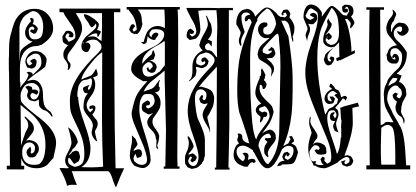

<svg xmlns="http://www.w3.org/2000/svg" viewBox="-20 -746 1841 849"><path d="M78 -73Q78 -17 131 -17Q142 -17 153 -20Q181 -39 181 -106Q181 -192 115 -246L71 -282Q71 -225 73 -103Q76 -111 84.5 -137.5Q93 -164 100 -174Q105 -184 105 -190Q105 -209 94 -220Q89 -222 89 -231H90L97 -227L98 -225L120 -204Q130 -192 130 -178Q130 -169 123.5 -159Q117 -149 107 -138Q97 -127 95 -124L109 -127Q152 -121 152 -86Q152 -82 149 -73Q145 -69 143 -65.5Q141 -62 140 -59.5Q139 -57 136 -54.5Q133 -52 126 -50H115Q102 -50 97 -71L99 -82L113 -97L115 -96L118 -81L115 -73L120 -66L131 -74Q135 -85 135 -92Q135 -102 127.5 -109Q120 -116 110 -116Q95 -116 86.5 -104Q78 -92 78 -73ZM133 -572Q156 -572 163.5 -586Q171 -600 171 -630Q171 -656 158 -676.5Q145 -697 125 -697Q118 -697 89 -676L88 -673Q82 -670 74 -653.5Q66 -637 66 -621V-475Q68 -483 68 -497Q68 -511 71 -519Q77 -536 124 -562Q91 -571 91 -602Q91 -626 118 -653Q118 -654 116 -656.5Q114 -659 113.5 -660.5Q113 -662 114 -665Q120 -670 128 -662L129 -655L127 -645L124 -640Q139 -636 147 -621V-618Q147 -612 144 -611Q142 -597 128 -597L114 -606Q113 -616 122 -616L128 -613L132 -619Q131 -626 123 -629Q107 -626 107 -610Q107 -572 133 -572ZM99 -326H100Q100 -334 104 -337V-341Q105 -348 93 -359V-363L106 -367L121 -361L123 -349L131 -350Q149 -350 149 -336L142 -327L125 -335L117 -332L114 -323Q116 -309 129 -306Q141 -306 148 -319Q155 -332 155 -347Q155 -359 144.5 -369Q134 -379 121 -379Q95 -379 83 -359Q71 -340 71 -323Q71 -306 74 -296Q85 -282 101 -268Q117 -254 138 -238Q159 -222 169 -213Q228 -163 228 -115Q228 -97 216 -47Q210 -42 201.5 -31.5Q193 -21 187.5 -16Q182 -11 170 -6.5Q158 -2 143 -2Q89 -2 75 -44L74 -45V-13H87V3H73V4Q72 3 64 3H10V-13H24L20 -421Q19 -432 19 -465V-488Q20 -489 20 -525Q20 -566 26 -588Q38 -634 44 -648Q71 -707 133 -707Q169 -707 192 -681.5Q215 -656 215 -619Q215 -580 162 -547H158Q150 -542 136 -542Q121 -542 105 -532Q68 -510 68 -443V-385L70 -383V-371Q72 -369 70 -365Q68 -361 70 -359Q74 -366 82.5 -375.5Q91 -385 97 -394Q103 -403 106 -415Q106 -419 98 -424V-425L107 -429L122 -424L125 -415L151 -441Q163 -453 163 -470Q163 -509 137 -509Q127 -509 112.5 -498.5Q98 -488 98 -479Q98 -472 102 -464.5Q106 -457 112 -457L123 -465L113 -476Q123 -486 134 -486L142 -477Q142 -443 118 -443Q117 -443 100 -448Q92 -466 92 -472Q92 -489 105 -504.5Q118 -520 133 -520Q143 -520 153 -518Q156 -515 161 -515Q163 -513 169 -508.5Q175 -504 177.5 -501Q180 -498 183 -493Q186 -488 186 -482Q186 -474 183.5 -464Q181 -454 180 -451Q169 -441 141 -422Q113 -403 101 -389L102 -388L123 -393H125Q146 -393 158 -374.5Q170 -356 170 -330Q170 -299 175.5 -282.5Q181 -266 198 -256Q206 -251 212 -235V-231H208Q193 -256 171 -260Q158 -269 155 -274.5Q152 -280 152 -293V-306Q151 -305 146.5 -303Q142 -301 138.5 -299.5Q135 -298 132 -298Q129 -298 112 -303Q100 -312 99 -326Z M348 -560 347 -559Q345 -556 345.5 -554.5Q346 -553 350 -554Q348 -556 348 -560ZM323 -318 326 -315Q326 -276 353 -201Q380 -126 380 -91Q380 -32 340 -7Q357 -6 385 -6Q410 -6 436 -9Q431 -114 431 -222Q431 -289 431.5 -378Q432 -467 432 -515Q412 -503 387 -472Q341 -417 340 -394Q349 -399 360.5 -403Q372 -407 378 -410Q390 -414 405 -443L409 -431Q412 -422 412 -416Q412 -413 408 -410.5Q404 -408 398.5 -406Q393 -404 391 -403Q401 -393 401 -372Q401 -344 382 -321Q363 -296 363 -282Q363 -262 379 -249Q381 -252 383.5 -254Q386 -256 387.5 -257.5Q389 -259 390 -260Q391 -261 391 -262Q391 -263 390.5 -264Q390 -265 389 -267Q375 -260 375 -270Q375 -280 390 -280Q402 -280 402 -270Q402 -254 388 -240Q395 -228 403 -220Q412 -211 412 -199Q412 -187 406 -178Q400 -169 400 -162Q400 -156 408 -127Q410 -122 408 -121Q400 -125 392.5 -137.5Q385 -150 385 -161L391 -190Q391 -207 370 -231Q349 -255 349 -271Q349 -313 368 -332V-333L356 -335Q351 -338 348 -347Q345 -356 351 -361Q371 -370 374 -370Q377 -370 374 -367Q364 -352 373 -348Q387 -362 387 -387Q387 -394 384 -398Q381 -402 369 -395L358 -393Q345 -393 335 -379.5Q325 -366 325 -352Q322 -342 322 -331V-320ZM416 -586 412 -582Q411 -586 410.5 -589Q410 -592 410 -593.5Q410 -595 409.5 -596.5Q409 -598 407 -598Q405 -598 401 -598Q389 -598 366 -581Q375 -585 390 -585Q403 -585 411 -577Q418 -570 429 -565Q431 -607 431 -627V-688H315Q317 -684 326 -669.5Q335 -655 339 -644.5Q343 -634 343 -620Q343 -592 310 -547L288 -517Q278 -504 278 -492Q278 -480 285 -473Q292 -466 292 -460Q292 -445 284 -438Q281 -435 279 -438Q281 -446 281 -454Q281 -460 277.5 -467Q274 -474 269 -480Q264 -486 264 -487Q260 -494 260 -507Q260 -525 281 -546Q264 -553 260 -558.5Q256 -564 256 -585L270 -607Q274 -610 281 -610Q290 -610 297.5 -604.5Q305 -599 305 -591Q305 -587 304 -585Q301 -579 288 -582Q284 -583 283.5 -584Q283 -585 285 -588Q287 -591 287 -593Q287 -596 280 -599Q272 -596 269 -582L284 -561Q313 -572 313 -582V-589V-592Q313 -612 293 -640L275 -666Q265 -679 260 -692H243V-708H512V-692H484Q486 -462 486 -347Q486 -194 491 -2H529Q513 30 493 83Q487 73 480 53Q470 18 459 11H297L300 18Q302 24 304.5 31.5Q307 39 308 42L320 72Q314 71 298 71Q285 71 277 76Q268 40 243 -2Q247 -3 255 -3Q258 -3 265 -2.5Q272 -2 276 -2Q282 -2 285 -3Q268 -17 268 -37Q268 -51 278 -68Q296 -102 296 -113Q296 -134 281 -183Q295 -175 308.5 -155Q322 -135 324 -116L314 -100Q310 -92 302 -88Q297 -76 286 -64L285 -60Q293 -64 301 -75L317 -80L328 -75Q334 -57 334 -52Q334 -49 332 -43L328 -33L308 -21Q305 -23 299 -32.5Q293 -42 291 -44Q281 -55 281 -36Q281 -27 284.5 -22.5Q288 -18 298 -13.5Q308 -9 310 -8Q335 -12 344 -24Q353 -36 353 -65Q353 -101 344 -130.5Q335 -160 318.5 -193Q302 -226 295 -245V-246Q289 -260 289 -303Q289 -372 359 -454Q384 -484 407 -505Q429 -526 429 -536L427 -550Q426 -551 422 -555.5Q418 -560 416.5 -561Q415 -562 412 -565Q409 -568 406.5 -568.5Q404 -569 400 -570Q396 -571 391 -571Q373 -571 354 -555Q358 -558 363 -558Q370 -558 375 -553Q380 -548 380 -542Q380 -534 373 -523Q369 -514 359 -516Q340 -520 340 -542Q340 -555 347.5 -567Q355 -579 360 -584Q365 -589 378 -599Q393 -611 401 -620Q410 -631 403 -642Q397 -629 384 -625L376 -635Q372 -646 361 -659Q351 -672 351 -683Q365 -683 383 -671Q417 -649 417 -638Q417 -628 409 -614Q426 -609 426 -606Q426 -602 416 -586Z M670 -179V-180H674V-179ZM656 -452Q655 -460 649.5 -466Q644 -472 636 -471H633Q610 -457 610 -441Q610 -407 638 -407Q656 -407 682 -427L685 -428Q689 -433 697 -442.5Q705 -452 709 -458V-557L707 -565Q696 -556 677 -546Q609 -511 609 -469V-464Q627 -487 650 -505L655 -521L660 -523L666 -502L659 -483L642 -479Q673 -469 673 -448Q672 -446 670 -440Q668 -434 666.5 -431.5Q665 -429 661 -426.5Q657 -424 652 -424H647L633 -431L628 -443L633 -448L638 -447L637 -441L643 -437ZM641 -480H638V-479H641ZM606 -17Q630 -17 630 -39Q631 -46 626 -66Q617 -97 609 -114L578 -187Q562 -223 562 -245Q562 -250 563 -253Q572 -297 582 -320Q594 -347 632 -387H613L597 -396Q560 -418 560 -441Q560 -490 633 -526L668 -544Q706 -567 706 -594Q706 -617 668 -617L652 -615L641 -601V-590L648 -582H651V-589L661 -600Q680 -606 680 -591Q668 -576 667 -571L661 -569Q641 -572 633 -586Q632 -583 631 -574Q630 -565 628.5 -560.5Q627 -556 622 -553L614 -551L603 -560H615Q625 -598 633 -608Q650 -631 678 -631Q691 -631 709 -622V-658L707 -703L703 -704H591L590 -703Q607 -686 607 -657Q607 -649 610 -640Q603 -607 586 -595L580 -597L575 -595L560 -602L551 -615Q557 -635 563 -638Q575 -642 577 -628Q578 -626 577.5 -626Q577 -626 575 -628L566 -615L570 -607H572Q573 -606 575 -608L585 -615Q581 -663 559 -688Q551 -698 548 -704H540V-715H775V-704H765Q768 -684 768 -576L764 -56Q765 -33 765 -10H774V0H704V-10H711L713 -117Q714 -140 714 -170Q714 -189 711 -285Q708 -381 708 -402V-434Q703 -429 648 -385Q627 -367 615 -341Q622 -344 631 -347Q640 -350 645 -351.5Q650 -353 656 -357Q662 -361 666 -367Q667 -369 673.5 -377.5Q680 -386 685 -393L687 -392Q682 -379 682 -370V-365L687 -358L686 -355Q687 -347 679.5 -342Q672 -337 664 -337Q675 -332 682.5 -319.5Q690 -307 690 -292Q690 -283 688.5 -275.5Q687 -268 682.5 -260.5Q678 -253 675.5 -249Q673 -245 667 -236.5Q661 -228 659 -226Q654 -218 654 -208Q654 -193 669 -174Q684 -154 684 -144Q684 -126 675 -103L680 -88H678Q671 -88 671 -100Q671 -106 671.5 -114Q672 -122 672 -126L669 -133Q669 -154 649 -172Q631 -188 631 -206Q631 -223 657 -246L639 -240L631 -242Q628 -245 623 -247.5Q618 -250 615 -252Q612 -254 609.5 -258.5Q607 -263 607 -270Q607 -286 613 -290Q620 -296 632 -302Q643 -298 643 -292V-285L634 -279L630 -282L626 -276L627 -271L635 -266Q664 -277 664 -302Q664 -305 658 -323L647 -330H628H625Q615 -330 607.5 -317Q600 -304 599 -296Q596 -281 596 -258Q596 -228 623 -146Q646 -74 646 -40Q646 -16 620 -4Q619 -3 611 -3Q597 -3 573 -14Q554 -36 554 -58Q554 -73 559 -94.5Q564 -116 564 -127Q564 -137 563 -142L564 -147L580 -131L588 -110Q588 -102 574 -88L570 -77Q581 -86 595 -86L604 -82Q608 -69 608.5 -67Q609 -65 604 -53L586 -47L579 -66L576 -62L570 -47L573 -34Q590 -17 606 -17Z M860 -554 863 -547Q863 -564 881 -594.5Q899 -625 899 -637Q899 -652 891 -674L892 -677L894 -676Q897 -672 902.5 -659Q908 -646 913 -640Q913 -637 915 -628Q917 -619 917 -612Q917 -589 899 -571Q901 -571 917 -563L916 -540L904 -555Q891 -555 886 -541L888 -531L896 -524H900Q912 -524 920 -516L938 -493L940 -495Q939 -512 939 -546Q939 -580 940 -597Q940 -613 941 -626Q941 -665 937 -701H887Q871 -701 856 -698L857 -696Q858 -687 862 -658.5Q866 -630 866 -616Q866 -592 846 -575L819 -569L806 -581Q805 -585 805 -591Q808 -618 824 -619L839 -607L835 -598L826 -595L820 -598L818 -595L829 -584Q848 -591 848 -606Q848 -629 825 -666Q804 -706 804 -711H877Q927 -711 952 -710V-711H1010V-701H992V-497Q992 -413 994 -251V-195Q992 -65 990 -5H995V4H930V-5H936Q939 -176 939 -450H938Q931 -442 902 -411.5Q873 -381 860 -361L869 -363Q874 -362 883.5 -359Q893 -356 897.5 -354.5Q902 -353 908 -349.5Q914 -346 918 -340.5Q922 -335 924 -327L927 -317Q927 -301 925 -290Q923 -279 921 -274Q919 -269 914 -260Q909 -251 906 -244Q902 -235 900 -235Q898 -235 897 -225Q898 -219 901.5 -206.5Q905 -194 907 -184Q909 -174 909 -164L908 -158Q908 -171 897 -188Q876 -221 876 -238Q876 -252 887 -269.5Q898 -287 899 -289L884 -286Q874 -287 866 -294L861 -308Q866 -322 873 -326L879 -322L875 -309L881 -303Q893 -303 893 -328Q893 -337 885 -344Q877 -351 868 -351Q842 -351 842 -308Q842 -298 844 -278L848 -248L849 -246Q850 -228 864 -201Q886 -153 886 -129V-55L884 -53L881 -37L873 -26V-23Q870 -20 865 -15.5Q860 -11 858.5 -9.5Q857 -8 852.5 -5.5Q848 -3 842.5 -2Q837 -1 828 1L810 -6L799 -21L798 -34V-42V-47Q798 -59 805 -73Q815 -94 815 -115Q815 -126 810 -136V-144Q816 -144 826 -125.5Q836 -107 836 -98Q836 -91 813 -65L814 -62L832 -68L843 -61Q845 -57 849 -53L850 -48L844 -36L830 -28Q822 -33 822 -37L829 -49L824 -55L818 -50L812 -35Q813 -26 819.5 -19Q826 -12 835 -12Q846 -12 852 -24.5Q858 -37 858 -53Q858 -77 834 -146Q810 -210 810 -256Q810 -330 870 -403Q890 -427 911 -448Q929 -466 929 -480Q929 -492 915.5 -503Q902 -514 889 -514Q884 -511 877.5 -509.5Q871 -508 869 -507Q861 -506 850 -489L847 -473L850 -463L867 -456Q888 -459 888 -471L885 -476Q879 -472 875 -471L870 -477Q870 -492 888 -492Q895 -488 903 -475L900 -469V-464L892 -453Q879 -445 872 -445Q866 -445 859 -448Q853 -450 847 -450L846 -446L849 -433L847 -421L844 -410Q828 -394 817 -386L816 -389Q821 -394 824 -398.5Q827 -403 828.5 -410.5Q830 -418 830.5 -422Q831 -426 831 -438Q831 -450 831 -454Q832 -500 876 -523Q860 -539 860 -554Z M1244 -690Q1239 -690 1234.5 -688Q1230 -686 1235 -681L1231 -678Q1225 -678 1225 -687L1233 -702Q1247 -704 1248 -704Q1257 -704 1264 -685L1260 -669Q1282 -644 1282 -622Q1282 -602 1274 -584Q1278 -574 1276 -559Q1270 -569 1267 -592.5Q1264 -616 1258.5 -633.5Q1253 -651 1239 -655L1234 -654L1225 -655L1224 -654Q1251 -592 1255 -587Q1274 -463 1274 -402V-344Q1274 -288 1269 -239Q1260 -162 1233 -102L1234 -101L1255 -112L1265 -131L1258 -142L1265 -144H1271L1280 -127L1279 -119L1269 -113L1270 -111Q1276 -108 1280.5 -105.5Q1285 -103 1287.5 -99.5Q1290 -96 1291 -93.5Q1292 -91 1294 -84Q1296 -77 1298 -73Q1287 -32 1278 -25Q1270 -19 1241 -19H1228L1223 -14L1205 -11Q1211 -24 1217.5 -29Q1224 -34 1239 -36L1233 -40L1228 -52L1232 -65Q1236 -67 1237 -71L1251 -75L1262 -65L1254 -54L1248 -56L1247 -64L1239 -52L1240 -46L1252 -39Q1278 -51 1278 -82Q1278 -101 1254 -101Q1242 -101 1227 -86Q1205 -31 1184 -12Q1174 -2 1162 -2Q1145 -2 1126 -31Q1121 -39 1112.5 -55Q1104 -71 1102 -74L1099 -76L1098 -82Q1069 -102 1056 -102Q1026 -102 1026 -75Q1026 -62 1035 -50Q1044 -38 1055 -33Q1063 -41 1063 -50Q1063 -58 1052 -67L1061 -71Q1079 -71 1079 -56Q1079 -53 1077.5 -47Q1076 -41 1076 -39L1084 -42L1094 -44L1105 -42L1111 -33L1106 -25Q1104 -30 1101 -25L1096 -29Q1086 -29 1075 -9H1061Q1045 -15 1036.5 -19.5Q1028 -24 1020.5 -35Q1013 -46 1013 -61Q1013 -85 1026 -104L1037 -113Q1029 -121 1029 -128L1034 -146L1030 -154L1038 -156L1048 -151L1052 -143L1051 -141Q1051 -118 1083 -112L1080 -119Q1080 -124 1070.5 -154Q1061 -184 1050 -215.5Q1039 -247 1038 -249Q1029 -290 1029 -346Q1029 -444 1043 -505.5Q1057 -567 1093 -647L1088 -659L1080 -663L1078 -662L1073 -654L1064 -651L1062 -661L1065 -672Q1069 -678 1087 -682Q1079 -691 1068 -691L1057 -689L1048 -679V-665V-663Q1048 -655 1051 -641.5Q1054 -628 1058 -617Q1062 -606 1062 -605Q1061 -602 1057.5 -595.5Q1054 -589 1052 -585Q1050 -581 1048 -574.5Q1046 -568 1046 -562Q1046 -556 1048 -546L1044 -543Q1036 -554 1036 -566Q1036 -574 1040 -583.5Q1044 -593 1044 -600V-605Q1043 -607 1036 -620Q1029 -633 1025 -638V-649Q1026 -671 1037.5 -688Q1049 -705 1069 -705L1070 -707Q1084 -707 1095 -696Q1106 -685 1108 -672Q1111 -675 1122 -686.5Q1133 -698 1142.5 -705.5Q1152 -713 1160 -713Q1172 -713 1187.5 -701Q1203 -689 1209 -679Q1211 -678 1215 -675Q1219 -672 1221 -671Q1226 -672 1230 -671L1240 -669L1249 -677ZM1165 -50Q1163 -52 1160.5 -54Q1158 -56 1156.5 -57.5Q1155 -59 1153 -61.5Q1151 -64 1150 -66.5Q1149 -69 1148.5 -73Q1148 -77 1148 -82Q1148 -103 1163 -118L1152 -128L1151 -131L1156 -137L1159 -135H1165Q1168 -135 1178 -137V-144L1171 -154L1168 -155Q1150 -154 1136.5 -137Q1123 -120 1123 -100Q1126 -93 1132.5 -74Q1139 -55 1145 -42.5Q1151 -30 1159 -23L1166 -20Q1215 -73 1215 -176L1220 -452Q1220 -504 1217 -532Q1214 -560 1214 -566Q1214 -597 1206 -597Q1199 -594 1179 -572Q1142 -534 1142 -527L1141 -524L1143 -513L1162 -506Q1163 -506 1167 -507.5Q1171 -509 1174 -510.5Q1177 -512 1179.5 -514.5Q1182 -517 1182 -519L1180 -523L1171 -521L1165 -525L1177 -534L1178 -539L1189 -533L1194 -524Q1194 -519 1198 -512Q1197 -511 1197 -505Q1193 -498 1189.5 -494.5Q1186 -491 1183 -490Q1180 -489 1172 -489Q1164 -489 1159 -488L1180 -469Q1181 -467 1185 -461.5Q1189 -456 1190.5 -452Q1192 -448 1192 -441L1190 -429Q1188 -426 1186 -422Q1184 -418 1181.5 -413Q1179 -408 1178 -405L1181 -433Q1181 -453 1139 -476Q1130 -480 1123 -489L1119 -505Q1121 -524 1128 -535.5Q1135 -547 1152.5 -561.5Q1170 -576 1173 -579L1157 -577Q1142 -577 1131.5 -589Q1121 -601 1121 -616Q1121 -629 1129 -638Q1138 -647 1150 -647L1159 -646Q1160 -644 1161 -643Q1163 -641 1163 -638.5Q1163 -636 1160 -630L1147 -623Q1144 -620 1144 -609Q1144 -593 1164 -593Q1187 -593 1201 -640Q1197 -675 1175 -700Q1167 -708 1159 -708Q1157 -706 1150 -700Q1143 -694 1139.5 -691Q1136 -688 1131 -682.5Q1126 -677 1122.5 -671.5Q1119 -666 1117 -660L1119 -657Q1086 -606 1086 -483V-428Q1086 -307 1096 -197L1097 -196Q1097 -182 1102.5 -159Q1108 -136 1113 -129Q1117 -148 1144.5 -182.5Q1172 -217 1172 -232Q1172 -260 1151 -277L1128 -269L1125 -262L1127 -257L1139 -249L1149 -253Q1162 -250 1162 -243Q1162 -227 1146 -229Q1141 -211 1131 -204L1129 -209Q1132 -221 1132 -224L1131 -231Q1111 -245 1111 -258Q1111 -277 1135 -288Q1109 -312 1109 -337Q1109 -360 1129 -402L1128 -407L1133 -411L1135 -427L1134 -434L1137 -443H1139L1147 -429L1154 -415Q1150 -404 1151 -400L1147 -393V-391Q1155 -386 1159 -374Q1155 -353 1146 -352L1141 -354Q1141 -371 1132 -371L1129 -370L1128 -356V-354Q1128 -330 1155 -304L1176 -284Q1185 -275 1187 -262L1188 -260L1190 -252V-251Q1186 -233 1180 -219Q1174 -205 1169.5 -198Q1165 -191 1155 -177.5Q1145 -164 1139 -156Q1158 -170 1174 -173Q1184 -171 1191.5 -163Q1199 -155 1199 -144V-140L1200 -139Q1201 -128 1189 -112Q1164 -84 1164 -68Q1164 -59 1169 -54Q1167 -55 1166 -54Q1165 -53 1165 -50Z M1398 -62 1391 -63Q1386 -63 1382.5 -65.5Q1379 -68 1376 -73Q1373 -78 1371 -80Q1371 -81 1378 -86L1389 -83L1394 -91L1388 -100Q1381 -104 1373 -104Q1367 -104 1357.5 -91.5Q1348 -79 1348 -72Q1348 -58 1353 -45Q1358 -32 1367 -32Q1369 -32 1373 -34L1379 -31L1374 -25Q1378 -16 1398 -16Q1403 -16 1411 -18L1403 -25L1397 -42L1406 -53H1408L1416 -48L1414 -35L1427 -22L1441 -30Q1441 -31 1443 -38.5Q1445 -46 1445 -50Q1445 -88 1427 -131Q1361 -286 1348 -326Q1330 -380 1330 -425Q1330 -480 1358 -558Q1386 -630 1386 -674Q1386 -684 1382 -693L1358 -709Q1350 -709 1345.5 -703.5Q1341 -698 1337 -689Q1333 -680 1331 -677L1336 -666L1352 -658Q1368 -665 1370 -669L1365 -670L1350 -679L1353 -685L1363 -689Q1383 -689 1383 -665Q1383 -654 1365 -639H1353Q1348 -639 1342 -641Q1351 -628 1351 -617Q1351 -607 1348 -601Q1340 -584 1338 -565L1339 -564Q1339 -562 1339 -561Q1331 -587 1331 -589Q1331 -594 1334 -601L1340 -617Q1340 -626 1331 -644.5Q1322 -663 1322 -671Q1322 -693 1330.5 -709.5Q1339 -726 1354 -726Q1371 -726 1384.5 -714.5Q1398 -703 1404 -688L1403 -682V-672Q1404 -673 1414.5 -688Q1425 -703 1433 -711.5Q1441 -720 1447 -720Q1457 -720 1480 -697Q1499 -674 1504 -679L1512 -676L1523 -694Q1523 -706 1517 -715L1512 -716L1503 -708Q1512 -708 1518 -706V-693L1508 -690Q1493 -690 1493 -707V-717L1504 -725H1513Q1543 -725 1543 -697Q1543 -682 1532 -673Q1546 -655 1547 -646V-643Q1539 -627 1529 -620L1528 -626L1531 -641L1528 -649L1515 -663L1506 -661V-660Q1516 -643 1525 -600Q1534 -557 1534 -517L1549 -524V-511L1484 -479L1483 -481L1470 -475L1466 -488L1481 -495Q1480 -506 1480 -527Q1480 -548 1479 -559Q1475 -553 1451.5 -531.5Q1428 -510 1428 -495Q1428 -474 1441 -474L1445 -478L1437 -487L1442 -496H1446L1456 -493L1458 -486Q1458 -477 1444 -460Q1438 -457 1431 -457Q1424 -457 1418.5 -465.5Q1413 -474 1412 -482L1419 -506Q1425 -514 1439.5 -524Q1454 -534 1460 -540L1447 -537Q1432 -537 1420.5 -545.5Q1409 -554 1409 -568Q1409 -588 1417 -606L1424 -621Q1428 -630 1429 -638L1426 -652L1432 -665Q1435 -654 1447 -641Q1447 -632 1442 -623Q1437 -614 1429 -604Q1421 -594 1418 -590L1434 -601L1447 -587V-583L1445 -577L1433 -569L1425 -577L1431 -585H1429L1419 -569L1427 -555L1442 -547Q1479 -548 1479 -601Q1479 -629 1475 -657Q1471 -688 1448 -711H1446Q1403 -636 1396 -606Q1383 -558 1383 -489Q1383 -383 1417 -243L1419 -240L1426 -252Q1426 -253 1431 -261Q1435 -267 1452 -273Q1463 -285 1470 -288L1475 -307L1462 -322L1460 -321L1459 -323L1465 -331H1473L1454 -344Q1445 -344 1436.5 -336Q1428 -328 1428 -320Q1428 -312 1431 -303L1444 -297L1447 -301L1438 -316V-319H1452L1460 -312L1461 -308L1454 -290Q1442 -286 1436 -286Q1428 -286 1421.5 -293Q1415 -300 1415 -308Q1415 -337 1449 -353L1436 -363L1441 -376L1448 -373L1450 -370L1458 -362Q1461 -350 1475 -348Q1485 -337 1488 -317L1489 -316L1502 -322L1510 -321L1515 -314L1508 -301L1504 -307L1496 -311Q1478 -286 1462 -269L1473 -260Q1477 -251 1477 -239Q1477 -232 1471.5 -219Q1466 -206 1466 -199Q1466 -187 1477 -160Q1462 -166 1460 -168Q1459 -170 1457 -174Q1455 -178 1454 -182Q1453 -186 1453 -189Q1453 -193 1457 -200.5Q1461 -208 1461 -209V-211H1456Q1439 -211 1439 -229Q1439 -247 1455 -250L1461 -248L1453 -237L1461 -222Q1468 -232 1468 -237Q1468 -247 1458 -258H1446Q1427 -258 1427 -221Q1427 -197 1444 -146Q1446 -141 1456 -111Q1466 -81 1470 -65Q1483 -83 1487 -137L1489 -139V-181L1488 -182L1490 -213Q1487 -219 1486.5 -241.5Q1486 -264 1484 -270L1495 -272V-274L1562 -292L1568 -276L1538 -269Q1540 -229 1540 -203Q1540 -156 1503 -57L1517 -60L1531 -55Q1538 -48 1542 -36Q1542 -26 1532 -15L1514 -9L1495 -16L1488 -32L1508 -38L1502 -26L1509 -19L1524 -28L1526 -37Q1526 -52 1512 -52Q1507 -52 1497 -46Q1487 -40 1479 -34L1472 -27Q1426 -2 1415 -2H1414Q1388 -2 1372 -15L1368 -12Q1365 -20 1357.5 -34Q1350 -48 1346.5 -60Q1343 -72 1343 -90Q1343 -119 1358 -158Q1357 -164 1352 -179Q1347 -194 1347 -202Q1347 -213 1348 -217L1350 -229L1352 -231L1354 -223Q1352 -215 1352 -210Q1352 -198 1366 -179Q1383 -156 1384 -146L1382 -134Q1371 -124 1364 -107V-106Q1371 -116 1382 -116Q1399 -116 1416 -103L1423 -89L1422 -85L1424 -73L1420 -65Q1405 -62 1398 -62Z M1680 -190 1666 -181Q1666 -158 1664 -100V-72Q1664 -52 1666 -18H1728V-55Q1728 -167 1714 -184Q1705 -194 1692 -194ZM1737 -400 1718 -402Q1706 -390 1699 -373Q1698 -371 1698 -368.5Q1698 -366 1697 -365Q1713 -377 1719 -378Q1725 -380 1731 -387Q1737 -394 1737 -400ZM1715 -325Q1715 -326 1715 -326ZM1715 -325Q1724 -336 1728 -336Q1732 -336 1740 -331Q1734 -325 1734 -321Q1734 -319 1735.5 -317Q1737 -315 1739 -314.5Q1741 -314 1743.5 -312.5Q1746 -311 1747 -311Q1757 -322 1757 -332Q1757 -352 1745 -357Q1740 -368 1729 -368Q1722 -368 1717 -364Q1692 -349 1692 -307Q1692 -296 1705 -270L1711 -258Q1716 -244 1728 -225Q1740 -206 1743 -200V-197Q1767 -172 1773 -63L1776 -15H1794V3H1600V-15H1615Q1612 -411 1612 -453V-546L1614 -703H1600V-714H1678V-703H1661L1663 -193Q1677 -196 1681 -203Q1686 -207 1696 -207Q1703 -207 1709 -205Q1711 -207 1720 -205Q1714 -215 1693 -254Q1678 -280 1678 -311V-317L1677 -324Q1677 -348 1684 -367L1691 -381Q1692 -382 1692 -384Q1692 -392 1709 -411.5Q1726 -431 1737 -440Q1758 -458 1758 -494Q1758 -498 1757.5 -501Q1757 -504 1757 -506Q1757 -508 1755.5 -510.5Q1754 -513 1754 -514Q1754 -515 1752 -517Q1750 -519 1749.5 -519.5Q1749 -520 1746 -523Q1743 -526 1743 -526Q1737 -533 1728 -533Q1706 -533 1706 -510Q1706 -500 1711 -495Q1711 -492 1715.5 -487.5Q1720 -483 1723 -483Q1727 -483 1729 -485Q1729 -486 1728 -488Q1727 -494 1725 -494Q1723 -494 1722 -490H1720Q1714 -490 1714 -494Q1714 -497 1718 -502.5Q1722 -508 1725 -508Q1734 -508 1739 -501.5Q1744 -495 1744 -486Q1744 -471 1733 -465H1727H1726H1724H1717Q1707 -465 1699 -472.5Q1691 -480 1691 -489Q1691 -498 1690 -498Q1689 -498 1689 -500Q1689 -504 1692.5 -510.5Q1696 -517 1696 -520Q1698 -527 1705.5 -534.5Q1713 -542 1735 -546Q1731 -551 1728 -554.5Q1725 -558 1722 -561.5Q1719 -565 1716 -569Q1714 -572 1709 -577.5Q1704 -583 1702 -585.5Q1700 -588 1696.5 -593Q1693 -598 1691.5 -602Q1690 -606 1689 -612Q1688 -618 1688 -625Q1693 -654 1709 -670Q1718 -680 1718 -692L1715 -704Q1720 -702 1726 -695Q1732 -688 1732 -683Q1732 -678 1728 -671.5Q1724 -665 1724 -661Q1723 -654 1714 -645Q1709 -633 1709 -632V-610Q1709 -609 1712 -603Q1714 -609 1714 -612Q1714 -618 1718 -623Q1732 -646 1748 -646Q1751 -646 1757 -644.5Q1763 -643 1766 -643Q1769 -643 1771 -641Q1787 -628 1787 -615Q1787 -604 1775 -595Q1767 -588 1758 -588Q1754 -588 1750 -590Q1746 -592 1743 -595Q1740 -598 1738 -601.5Q1736 -605 1736 -609L1751 -604Q1758 -611 1758 -614V-620Q1758 -629 1747 -629Q1745 -629 1744 -628Q1741 -628 1735.5 -624.5Q1730 -621 1725.5 -614.5Q1721 -608 1721 -601Q1721 -597 1721.5 -593Q1722 -589 1723 -586Q1724 -583 1726 -580Q1728 -577 1729 -575Q1730 -573 1733 -570Q1736 -567 1737.5 -566Q1739 -565 1742.5 -561.5Q1746 -558 1747 -557Q1756 -548 1767.5 -532.5Q1779 -517 1779 -512Q1779 -469 1756 -442Q1740 -424 1737 -424L1735 -420L1756 -412L1745 -385Q1744 -385 1744 -384V-383Q1749 -383 1750.5 -382Q1752 -381 1754 -379Q1756 -377 1758 -376Q1765 -372 1774 -354Q1775 -353 1775 -351Q1774 -349 1775.5 -341Q1777 -333 1777 -330Q1777 -321 1771 -315V-314L1761 -296L1759 -290Q1754 -273 1754 -261L1753 -254Q1753 -247 1761 -233Q1769 -219 1769 -216Q1769 -204 1766 -198Q1765 -201 1763.5 -208.5Q1762 -216 1761 -219Q1760 -222 1757.5 -226Q1755 -230 1750 -232Q1741 -237 1735 -247.5Q1729 -258 1729 -269V-274Q1729 -278 1732 -286.5Q1735 -295 1735 -297Q1717 -309 1717 -320V-323Q1716 -324 1715 -325Z"/></svg>

Font: Bukvitsa
Style: Regular
Weight: 500
Foundry: Ponomar Technologies, Inc.
Version: Version 1.1